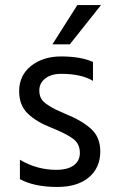

<svg xmlns="http://www.w3.org/2000/svg" viewBox="-20 -736 452 762"><path d="M188 -560 287 -716H381L257 -560ZM349 -490V-415Q303 -443 223 -443Q183 -443 159.5 -424.5Q136 -406 136 -377Q136 -359 143 -345.5Q150 -332 170.5 -319Q191 -306 200.5 -301.5Q210 -297 242 -283Q306 -257 342 -224Q378 -191 378 -135Q378 -70 332.5 -32Q287 6 208 6Q116 6 59 -25V-102Q126 -62 203 -62Q249 -62 273 -80Q297 -98 297 -129Q297 -165 270.5 -185Q244 -205 182 -230Q125 -252 90.5 -285Q56 -318 56 -374Q56 -437 103.5 -474.5Q151 -512 222 -512Q301 -512 349 -490Z"/></svg>

Font: Hind Regular
Style: Regular
Weight: 400
Designer: Manushi Parikh, Satya Rajpurohit
Foundry: Indian Type Foundry
Version: Version 1.201;PS 1.0;hotconv 1.0.78;makeotf.lib2.5.61930; tt